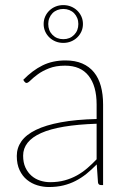

<svg xmlns="http://www.w3.org/2000/svg" viewBox="-20 -744 518 772"><path d="M47.5 0ZM385.5 0Q375.5 0 374 -10.5L369 -83Q348.5 -62 327.8 -45.2Q307 -28.5 284.2 -16.8Q261.5 -5 235 1.5Q208.5 8 176.5 8Q153 8 130 1Q107 -6 88.5 -21Q70 -36 58.8 -59.8Q47.5 -83.5 47.5 -117Q47.5 -149.5 66.2 -176Q85 -202.5 124.5 -221.8Q164 -241 224.5 -252.2Q285 -263.5 368.5 -265.5V-324Q368.5 -398 336.5 -439Q304.5 -480 241.5 -480Q204 -480 177 -469.2Q150 -458.5 132 -445.2Q114 -432 103.2 -421.2Q92.5 -410.5 87 -410.5Q82 -410.5 78 -416L73.5 -423Q110.5 -461 151 -481Q191.5 -501 243.5 -501Q282 -501 310.5 -488.8Q339 -476.5 357.8 -453.5Q376.5 -430.5 385.5 -397.8Q394.5 -365 394.5 -324V0ZM181.5 -11.5Q213.5 -11.5 240 -18.8Q266.5 -26 289 -38.5Q311.5 -51 331 -67.8Q350.5 -84.5 368.5 -103.5V-246.5Q217.5 -241.5 145.2 -209Q73 -176.5 73 -118Q73 -90.5 82.2 -70.5Q91.5 -50.5 106.8 -37.2Q122 -24 141.5 -17.8Q161 -11.5 181.5 -11.5ZM155.5 -647.5Q155.5 -664 161.8 -677.8Q168 -691.5 178.8 -701.8Q189.5 -712 203.8 -717.8Q218 -723.5 234.5 -723.5Q251 -723.5 265.2 -717.8Q279.5 -712 290.2 -701.8Q301 -691.5 307.2 -677.8Q313.5 -664 313.5 -647.5Q313.5 -631 307.2 -617.2Q301 -603.5 290.2 -593.2Q279.5 -583 265.2 -577.2Q251 -571.5 234.5 -571.5Q218 -571.5 203.8 -577.2Q189.5 -583 178.8 -593.2Q168 -603.5 161.8 -617.2Q155.5 -631 155.5 -647.5ZM174 -647.5Q174 -621 191 -603.8Q208 -586.5 234.5 -586.5Q261 -586.5 278 -603.8Q295 -621 295 -647.5Q295 -660.5 290.5 -671.5Q286 -682.5 278 -690.8Q270 -699 258.8 -703.5Q247.5 -708 234.5 -708Q221.5 -708 210.2 -703.5Q199 -699 191 -690.8Q183 -682.5 178.5 -671.5Q174 -660.5 174 -647.5Z"/></svg>

Font: Lato Thin
Style: Regular
Weight: 200
Designer: Lukasz Dziedzic
Foundry: tyPoland Lukasz Dziedzic
Version: Version 2.007; 2014-02-27